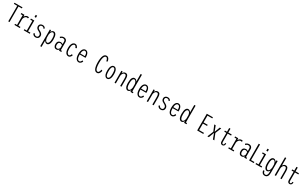

<svg xmlns="http://www.w3.org/2000/svg" viewBox="552 -3762 11091 6975"><g transform="rotate(30 6097.5 -275.0)"><path d="M199 0V-653.5H58V-700H392.5V-653.5H251.5V0Z M458.5 0V-46.5H541V-453.5H458V-500H589.5L594 -425Q615 -462.5 648.2 -487Q681.5 -511.5 724 -511.5Q746.5 -511.5 761.2 -506Q776 -500.5 781 -496.5L761.5 -449.5Q758.5 -453 747.2 -457.2Q736 -461.5 718.5 -461.5Q689 -461.5 662.5 -442Q636 -422.5 618 -390.2Q600 -358 595 -320.5V-46.5H684V0Z M945.5 -703H1005V-617.5H945.5ZM848.5 0V-46.5H949V-453.5H861.5V-500H1003.5V-46.5H1100.5V0Z M1348.5 11Q1291.5 11 1256.5 -17Q1221.5 -45 1208 -78L1250 -110Q1259 -85 1282.8 -60.2Q1306.5 -35.5 1348.5 -35.5Q1390 -35.5 1410.8 -61Q1431.5 -86.5 1431.5 -126.5Q1431.5 -167.5 1401.2 -195.2Q1371 -223 1332 -242Q1306.5 -254.5 1280 -272Q1253.5 -289.5 1235.5 -317.5Q1217.5 -345.5 1217.5 -389Q1217.5 -430 1237.2 -457.5Q1257 -485 1288 -498.5Q1319 -512 1354.5 -512Q1405.5 -512 1436.2 -487.8Q1467 -463.5 1476.5 -435.5L1437 -406.5Q1430.5 -432 1408 -449.2Q1385.5 -466.5 1353.5 -466.5Q1321 -466.5 1294.5 -450Q1268 -433.5 1268 -388.5Q1268 -349 1294.5 -324.8Q1321 -300.5 1358.5 -282.5Q1384.5 -269.5 1413.5 -249.5Q1442.5 -229.5 1463.2 -199.5Q1484 -169.5 1484 -127.5Q1484 -60 1444.2 -24.5Q1404.5 11 1348.5 11Z M1656.5 200V-500H1706.5L1708.5 -428Q1725 -463.5 1753.2 -487.2Q1781.5 -511 1822.5 -511Q1877.5 -511 1914.2 -449.5Q1951 -388 1951 -251Q1951 -114 1912.8 -51.5Q1874.5 11 1819.5 11Q1780.5 11 1753.2 -13Q1726 -37 1709.5 -73V200ZM1808.5 -463.5Q1779.5 -463.5 1759 -442Q1738.5 -420.5 1726.5 -388.2Q1714.5 -356 1709.5 -323V-186.5Q1714 -149.5 1726 -115Q1738 -80.5 1758.2 -58.5Q1778.5 -36.5 1808 -36.5Q1847 -36.5 1872 -87Q1897 -137.5 1897 -251Q1897 -366.5 1872.8 -415Q1848.5 -463.5 1808.5 -463.5Z M2216.5 11Q2159.5 11 2126.8 -30.8Q2094 -72.5 2094 -144.5Q2094 -223.5 2131.8 -262.2Q2169.5 -301 2230.5 -301Q2266 -301 2290 -288.5Q2314 -276 2322.5 -268V-367Q2322.5 -421.5 2298.2 -443.2Q2274 -465 2232 -465Q2206.5 -465 2185.5 -454.5Q2164.5 -444 2150.2 -431.2Q2136 -418.5 2130.5 -411.5L2101.5 -450.5Q2108.5 -459.5 2128 -474.2Q2147.5 -489 2176.5 -500.5Q2205.5 -512 2241 -512Q2277 -512 2307.8 -498Q2338.5 -484 2357.2 -454Q2376 -424 2376 -376V-46.5H2424V0H2328.5L2326 -54Q2323 -43 2310 -27.8Q2297 -12.5 2273.8 -0.8Q2250.5 11 2216.5 11ZM2230.5 -34Q2260 -34 2279.2 -50Q2298.5 -66 2309 -85Q2319.5 -104 2322.5 -113V-223Q2314 -232 2290.5 -246Q2267 -260 2237 -260Q2198 -260 2173 -233.5Q2148 -207 2148 -145.5Q2148 -34 2230.5 -34Z M2717 11Q2677.5 11 2641.8 -15Q2606 -41 2583.2 -98.5Q2560.5 -156 2560.5 -251Q2560.5 -347 2583.2 -404.2Q2606 -461.5 2641.8 -486.8Q2677.5 -512 2717 -512Q2767.5 -512 2798.2 -478Q2829 -444 2844.5 -401L2796 -379Q2784 -410 2767 -437.5Q2750 -465 2716.5 -465Q2676.5 -465 2644.8 -414Q2613 -363 2613 -251Q2613 -140.5 2644.8 -88.2Q2676.5 -36 2717 -36Q2741 -36 2757.2 -51Q2773.5 -66 2782.8 -87Q2792 -108 2796 -125.5L2844.5 -104Q2839 -82.5 2822.5 -55.5Q2806 -28.5 2779.5 -8.8Q2753 11 2717 11Z M3152 11Q3085.5 11 3040.2 -53Q2995 -117 2995 -251Q2995 -379 3038 -445.5Q3081 -512 3151 -512Q3196.5 -512 3228 -484Q3259.5 -456 3276 -408Q3292.5 -360 3292.5 -300Q3292.5 -287 3292 -275.8Q3291.5 -264.5 3291 -256H3047.5Q3047.5 -253.5 3047.5 -250.5Q3047.5 -141.5 3076.2 -88.5Q3105 -35.5 3152 -35.5Q3183.5 -35.5 3202 -52.2Q3220.5 -69 3229.5 -89.5Q3238.5 -110 3242 -121.5L3288 -98Q3285 -87 3275.2 -69Q3265.5 -51 3248.8 -32.5Q3232 -14 3208 -1.5Q3184 11 3152 11ZM3149 -465.5Q3106.5 -465.5 3080.8 -422.8Q3055 -380 3049.5 -298H3241.5V-305.5Q3241.5 -346 3232.5 -382.8Q3223.5 -419.5 3203 -442.5Q3182.5 -465.5 3149 -465.5Z M3921.5 10Q3836.5 10 3796.8 -85Q3757 -180 3757 -348Q3757 -516 3796.8 -611Q3836.5 -706 3921.5 -706Q3955.5 -706 3980 -689.8Q4004.5 -673.5 4020.5 -648Q4036.5 -622.5 4045.5 -594.2Q4054.5 -566 4057.5 -542.5L4009 -521Q4007 -534 4002 -556.5Q3997 -579 3987 -602.5Q3977 -626 3961.2 -642.2Q3945.5 -658.5 3923 -658.5Q3883.5 -658.5 3859 -620Q3834.5 -581.5 3823 -511.8Q3811.5 -442 3811.5 -348Q3811.5 -254 3823 -184.2Q3834.5 -114.5 3859 -76Q3883.5 -37.5 3923 -37.5Q3945.5 -37.5 3961.2 -53.8Q3977 -70 3987 -93.5Q3997 -117 4002 -139.5Q4007 -162 4009 -175L4057.5 -153.5Q4054.5 -130 4045.5 -101.8Q4036.5 -73.5 4020.5 -48Q4004.5 -22.5 3980 -6.2Q3955.5 10 3921.5 10Z M4347 11Q4309.5 11 4277.2 -14.8Q4245 -40.5 4225.2 -98Q4205.5 -155.5 4205.5 -251Q4205.5 -346 4225.2 -403.5Q4245 -461 4277.2 -486.5Q4309.5 -512 4347 -512Q4384.5 -512 4416.8 -486.5Q4449 -461 4469 -403.5Q4489 -346 4489 -251Q4489 -155.5 4469 -98Q4449 -40.5 4416.8 -14.8Q4384.5 11 4347 11ZM4347 -36Q4369.5 -36 4389.2 -54.8Q4409 -73.5 4421 -120Q4433 -166.5 4433 -251Q4433 -333.5 4421 -380Q4409 -426.5 4389.2 -445.8Q4369.5 -465 4347 -465Q4324.5 -465 4304.5 -445.8Q4284.5 -426.5 4271.8 -380Q4259 -333.5 4259 -251Q4259 -167 4271.8 -120.2Q4284.5 -73.5 4304.5 -54.8Q4324.5 -36 4347 -36Z M4657 0V-500H4707L4709.5 -429.5Q4728 -465.5 4758.5 -488.8Q4789 -512 4830 -512Q4891.5 -512 4919.5 -465.8Q4947.5 -419.5 4947.5 -330V0H4894V-313Q4894 -387 4877.8 -425.5Q4861.5 -464 4816 -464Q4775 -464 4746.2 -424.5Q4717.5 -385 4710 -329V0Z M5211.5 11Q5156 11 5117.8 -51.5Q5079.5 -114 5079.5 -251Q5079.5 -388 5116.2 -449.5Q5153 -511 5208.5 -511Q5248 -511 5276 -488.8Q5304 -466.5 5320.5 -432V-750H5374.5V-47H5423.5V0H5323.5L5321 -73.5Q5305 -37 5277.8 -13Q5250.5 11 5211.5 11ZM5133.5 -251Q5133.5 -137.5 5158.8 -87Q5184 -36.5 5223 -36.5Q5251.5 -36.5 5271.5 -57.5Q5291.5 -78.5 5303.5 -111.2Q5315.5 -144 5320.5 -180.5V-328Q5315 -360.5 5303 -391.5Q5291 -422.5 5271 -443Q5251 -463.5 5222 -463.5Q5182.5 -463.5 5158 -415Q5133.5 -366.5 5133.5 -251Z M5702 11Q5635.5 11 5590.2 -53Q5545 -117 5545 -251Q5545 -379 5588 -445.5Q5631 -512 5701 -512Q5746.5 -512 5778 -484Q5809.5 -456 5826 -408Q5842.5 -360 5842.5 -300Q5842.5 -287 5842 -275.8Q5841.5 -264.5 5841 -256H5597.5Q5597.5 -253.5 5597.5 -250.5Q5597.5 -141.5 5626.2 -88.5Q5655 -35.5 5702 -35.5Q5733.5 -35.5 5752 -52.2Q5770.5 -69 5779.5 -89.5Q5788.5 -110 5792 -121.5L5838 -98Q5835 -87 5825.2 -69Q5815.5 -51 5798.8 -32.5Q5782 -14 5758 -1.5Q5734 11 5702 11ZM5699 -465.5Q5656.5 -465.5 5630.8 -422.8Q5605 -380 5599.5 -298H5791.5V-305.5Q5791.5 -346 5782.5 -382.8Q5773.5 -419.5 5753 -442.5Q5732.5 -465.5 5699 -465.5Z M6007 0V-500H6057L6059.5 -429.5Q6078 -465.5 6108.5 -488.8Q6139 -512 6180 -512Q6241.5 -512 6269.5 -465.8Q6297.5 -419.5 6297.5 -330V0H6244V-313Q6244 -387 6227.8 -425.5Q6211.5 -464 6166 -464Q6125 -464 6096.2 -424.5Q6067.5 -385 6060 -329V0Z M6598.5 11Q6541.5 11 6506.5 -17Q6471.5 -45 6458 -78L6500 -110Q6509 -85 6532.8 -60.2Q6556.5 -35.5 6598.5 -35.5Q6640 -35.5 6660.8 -61Q6681.5 -86.5 6681.5 -126.5Q6681.5 -167.5 6651.2 -195.2Q6621 -223 6582 -242Q6556.5 -254.5 6530 -272Q6503.5 -289.5 6485.5 -317.5Q6467.5 -345.5 6467.5 -389Q6467.5 -430 6487.2 -457.5Q6507 -485 6538 -498.5Q6569 -512 6604.5 -512Q6655.5 -512 6686.2 -487.8Q6717 -463.5 6726.5 -435.5L6687 -406.5Q6680.5 -432 6658 -449.2Q6635.5 -466.5 6603.5 -466.5Q6571 -466.5 6544.5 -450Q6518 -433.5 6518 -388.5Q6518 -349 6544.5 -324.8Q6571 -300.5 6608.5 -282.5Q6634.5 -269.5 6663.5 -249.5Q6692.5 -229.5 6713.2 -199.5Q6734 -169.5 6734 -127.5Q6734 -60 6694.2 -24.5Q6654.5 11 6598.5 11Z M7052 11Q6985.5 11 6940.2 -53Q6895 -117 6895 -251Q6895 -379 6938 -445.5Q6981 -512 7051 -512Q7096.5 -512 7128 -484Q7159.5 -456 7176 -408Q7192.5 -360 7192.5 -300Q7192.5 -287 7192 -275.8Q7191.5 -264.5 7191 -256H6947.5Q6947.5 -253.5 6947.5 -250.5Q6947.5 -141.5 6976.2 -88.5Q7005 -35.5 7052 -35.5Q7083.5 -35.5 7102 -52.2Q7120.5 -69 7129.5 -89.5Q7138.5 -110 7142 -121.5L7188 -98Q7185 -87 7175.2 -69Q7165.5 -51 7148.8 -32.5Q7132 -14 7108 -1.5Q7084 11 7052 11ZM7049 -465.5Q7006.5 -465.5 6980.8 -422.8Q6955 -380 6949.5 -298H7141.5V-305.5Q7141.5 -346 7132.5 -382.8Q7123.5 -419.5 7103 -442.5Q7082.5 -465.5 7049 -465.5Z M7461.5 11Q7406 11 7367.8 -51.5Q7329.5 -114 7329.5 -251Q7329.5 -388 7366.2 -449.5Q7403 -511 7458.5 -511Q7498 -511 7526 -488.8Q7554 -466.5 7570.5 -432V-750H7624.5V-47H7673.5V0H7573.5L7571 -73.5Q7555 -37 7527.8 -13Q7500.5 11 7461.5 11ZM7383.5 -251Q7383.5 -137.5 7408.8 -87Q7434 -36.5 7473 -36.5Q7501.5 -36.5 7521.5 -57.5Q7541.5 -78.5 7553.5 -111.2Q7565.5 -144 7570.5 -180.5V-328Q7565 -360.5 7553 -391.5Q7541 -422.5 7521 -443Q7501 -463.5 7472 -463.5Q7432.5 -463.5 7408 -415Q7383.5 -366.5 7383.5 -251Z M8124 0V-700H8381V-653.5H8179V-367.5H8353V-320.5H8179V-46.5H8381V0Z M8552.5 0 8655.5 -251.5 8552.5 -500H8612L8698.5 -274.5L8784 -500H8843.5L8742 -251.5L8843.5 0H8784L8698.5 -229L8612 0Z M9087 -107V-453.5H8999V-500H9087V-658.5H9140.5V-500H9284V-453.5H9140.5V-113.5Q9140.5 -32.5 9186.5 -32.5Q9233.5 -32.5 9233.5 -114.5H9277Q9277 -50.5 9249.2 -20.8Q9221.5 9 9181 9Q9138.5 9 9112.8 -19Q9087 -47 9087 -107Z M9427 0V-46.5H9509.5V-453.5H9426.5V-500H9558L9562.5 -425Q9583.5 -462.5 9616.8 -487Q9650 -511.5 9692.5 -511.5Q9715 -511.5 9729.8 -506Q9744.5 -500.5 9749.5 -496.5L9730 -449.5Q9727 -453 9715.8 -457.2Q9704.5 -461.5 9687 -461.5Q9657.5 -461.5 9631 -442Q9604.5 -422.5 9586.5 -390.2Q9568.5 -358 9563.5 -320.5V-46.5H9652.5V0Z M9985 11Q9928 11 9895.2 -30.8Q9862.5 -72.5 9862.5 -144.5Q9862.5 -223.5 9900.2 -262.2Q9938 -301 9999 -301Q10034.5 -301 10058.5 -288.5Q10082.5 -276 10091 -268V-367Q10091 -421.5 10066.8 -443.2Q10042.5 -465 10000.5 -465Q9975 -465 9954 -454.5Q9933 -444 9918.8 -431.2Q9904.5 -418.5 9899 -411.5L9870 -450.5Q9877 -459.5 9896.5 -474.2Q9916 -489 9945 -500.5Q9974 -512 10009.5 -512Q10045.5 -512 10076.2 -498Q10107 -484 10125.8 -454Q10144.5 -424 10144.5 -376V-46.5H10192.5V0H10097L10094.5 -54Q10091.5 -43 10078.5 -27.8Q10065.5 -12.5 10042.2 -0.8Q10019 11 9985 11ZM9999 -34Q10028.5 -34 10047.8 -50Q10067 -66 10077.5 -85Q10088 -104 10091 -113V-223Q10082.5 -232 10059 -246Q10035.5 -260 10005.5 -260Q9966.5 -260 9941.5 -233.5Q9916.5 -207 9916.5 -145.5Q9916.5 -34 9999 -34Z M10302 0V-700H10357V-46.5H10497.5V0Z M10667.5 -703H10727V-617.5H10667.5ZM10570.5 0V-46.5H10671V-453.5H10583.5V-500H10725.5V-46.5H10822.5V0Z M11050.5 11Q10995.5 11 10957 -51.5Q10918.5 -114 10918.5 -251Q10918.5 -388 10955.5 -449.5Q10992.5 -511 11047.5 -511Q11088 -511 11116 -488Q11144 -465 11160.5 -430L11161.5 -500H11212.5V-2.5Q11212.5 98.5 11174.5 149.2Q11136.5 200 11066.5 200Q11018.5 200 10987.5 177.2Q10956.5 154.5 10941.5 119.5Q10926.5 84.5 10926.5 49H10977Q10977 66.5 10985.2 91.2Q10993.5 116 11013 135Q11032.5 154 11066.5 154Q11114.5 154 11137.2 114.2Q11160 74.5 11160 10.5V-72.5Q11143.5 -36.5 11116.2 -12.8Q11089 11 11050.5 11ZM10973 -251Q10973 -137.5 10998 -87Q11023 -36.5 11062 -36.5Q11091 -36.5 11111.2 -58.2Q11131.5 -80 11143.5 -114Q11155.5 -148 11160 -185V-324.5Q11155 -357 11143 -389.2Q11131 -421.5 11110.8 -442.5Q11090.5 -463.5 11061.5 -463.5Q11021.5 -463.5 10997.2 -415Q10973 -366.5 10973 -251Z M11375 0V-750H11428.5V-431.5Q11447.5 -466.5 11477.5 -489.2Q11507.5 -512 11548 -512Q11609.5 -512 11637.5 -465.8Q11665.5 -419.5 11665.5 -330V0H11612.5V-313Q11612.5 -387 11596.2 -425.5Q11580 -464 11534 -464Q11493.5 -464 11464.8 -424.5Q11436 -385 11428.5 -329.5V0Z M11909 -107V-453.5H11821V-500H11909V-658.5H11962.5V-500H12106V-453.5H11962.5V-113.5Q11962.5 -32.5 12008.5 -32.5Q12055.5 -32.5 12055.5 -114.5H12099Q12099 -50.5 12071.2 -20.8Q12043.5 9 12003 9Q11960.5 9 11934.8 -19Q11909 -47 11909 -107Z"/></g></svg>

Font: Trispace Condensed ExtraLight
Style: Regular
Weight: 200
Width: 3
Designer: Tyler Finck
Foundry: Etcetera Type Company
Version: Version 1.210; ttfautohint (v1.8.3)